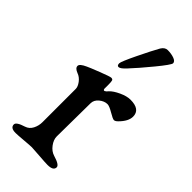

<svg xmlns="http://www.w3.org/2000/svg" viewBox="-219 -736 791 791"><g transform="rotate(45 177.0 -340.5)"><path d="M188 -512Q168 -490 158 -490Q149 -490 149 -503Q149 -513 178.5 -574Q208 -635 225 -665Q236 -683 252 -683Q273 -683 289.5 -677Q306 -671 306 -660Q306 -651 262.5 -598Q219 -545 188 -512ZM139 -4Q130 -4 95.5 -1Q61 2 50 2Q20 2 20 -18Q20 -32 59 -44Q78 -50 87.5 -68.5Q97 -87 97 -108V-302Q97 -315 85 -331Q73 -347 56 -353Q35 -361 35 -374Q35 -386 64 -399Q74 -404 117.5 -421Q161 -438 168 -438Q176 -438 178 -432.5Q180 -427 180 -410V-385Q182 -377 188 -380Q194 -383 200 -391Q213 -405 240 -417.5Q267 -430 288 -430Q345 -430 345 -388Q345 -361 315 -331Q306 -322 299 -322Q292 -322 268.5 -336Q245 -350 234 -350Q216 -350 199 -336Q182 -322 182 -303L180 -108Q180 -89 194.5 -69.5Q209 -50 229 -44Q270 -32 270 -18Q270 2 236 2Q224 2 185 -1Q146 -4 139 -4Z"/></g></svg>

Font: EB Garamond 08
Style: Regular
Weight: 400
Version: Version 0.016 ; ttfautohint (v1.5)